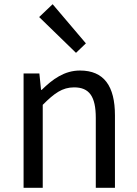

<svg xmlns="http://www.w3.org/2000/svg" viewBox="-20 -892 651 912"><path d="M92 0H183V-394C238 -449 276 -477 332 -477C404 -477 435 -434 435 -332V0H526V-344C526 -483 474 -557 360 -557C286 -557 230 -516 178 -465H175L167 -543H92ZM341 -641 388 -686 230 -872 166 -811Z"/></svg>

Font: Noto Sans CJK JP Regular
Style: Regular
Weight: 400
Designer: Ryoko NISHIZUKA (kana & ideographs); Paul D. Hunt (Latin, Greek & Cyrillic); Wenlong ZHANG (bopomofo); Sandoll Communica
Foundry: Adobe Systems Incorporated
Version: Version 1.001;PS 1.001;hotconv 1.0.78;makeotf.lib2.5.61930